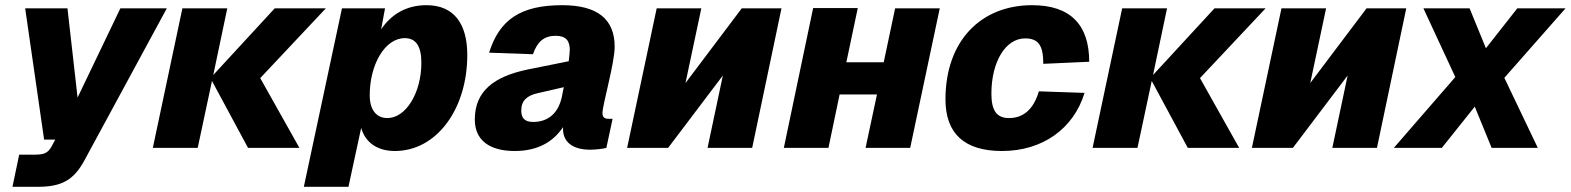

<svg xmlns="http://www.w3.org/2000/svg" viewBox="-20 -570 6054 740"><path d="M28 150H125C217 150 264 125 306 47L623 -538H444L279 -194L240 -538H77L150 -32H193L179 -6C165 20 149 26 116 26H54Z M569 0H742L797 -258L936 0H1134L983 -269L1236 -538H1039L802 -281L856 -538H683Z M1151 150H1323L1372 -77C1388 -21 1434 12 1502 12C1663 12 1781 -150 1781 -358C1781 -478 1730 -550 1624 -550C1547 -550 1489 -516 1449 -457L1464 -538H1298ZM1473 -115C1431 -115 1405 -146 1405 -203C1405 -322 1464 -423 1540 -423C1585 -423 1604 -389 1604 -328C1604 -213 1545 -115 1473 -115Z M2150 -73C2150 -25 2184 7 2255 7C2277 7 2306 3 2317 0L2341 -112H2327C2311 -112 2302 -117 2302 -134C2302 -167 2349 -325 2349 -390C2349 -496 2283 -550 2147 -550C1986 -550 1905 -494 1865 -367L2034 -361C2051 -409 2076 -432 2122 -432C2163 -432 2176 -411 2176 -378C2176 -368 2174 -353 2172 -334L2013 -302C1885 -275 1810 -220 1810 -109C1810 -30 1866 12 1964 12C2052 12 2112 -23 2150 -80C2150 -78 2150 -75 2150 -73ZM1989 -144C1989 -182 2011 -202 2053 -211L2153 -234C2150 -221 2148 -209 2146 -199C2131 -126 2085 -100 2035 -100C2003 -100 1989 -114 1989 -144Z M2397 0H2555L2766 -279L2707 0H2879L2992 -538H2839L2622 -250L2683 -538H2511Z M3001 0H3173L3216 -206H3360L3316 0H3488L3602 -538H3430L3386 -330H3242L3286 -539H3114Z M3842 12C3998 12 4118 -74 4160 -212L3984 -218C3963 -147 3923 -115 3869 -115C3822 -115 3801 -143 3801 -209C3801 -331 3855 -422 3931 -422C3983 -422 4001 -394 4001 -324L4178 -332C4178 -474 4106 -550 3958 -550C3761 -550 3624 -413 3624 -187C3624 -55 3697 12 3842 12Z M4191 0H4364L4419 -258L4558 0H4756L4605 -269L4858 -538H4661L4424 -281L4478 -538H4305Z M4805 0H4963L5174 -279L5115 0H5287L5400 -538H5247L5030 -250L5091 -538H4919Z M5352 0H5537L5664 -159L5729 0H5907L5778 -270L6014 -538H5828L5707 -384L5644 -538H5466L5589 -273Z"/></svg>

Font: Geist ExtraBold
Style: Italic
Weight: 800
Italic angle: -12°
Designer: Basement.studio, Andrés Briganti, Mateo Zaragoza
Foundry: Basement.studio, Vercel, Andrés Briganti, Guido Ferreyra, Mateo Zaragoza
Version: Version 1.500